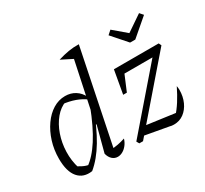

<svg xmlns="http://www.w3.org/2000/svg" viewBox="-152 -983 1296 1214"><g transform="rotate(-30 495.5 -376.0)"><path d="M385 -25 372 -55Q399 -56 425.5 -61Q452 -66 479 -75Q472 -51 457.5 -32.5Q443 -14 425 -4Q407 6 389 6Q366 6 349 -9.5Q332 -25 325 -53L374 -239L367 -242L467 -716L530 -734ZM202 3Q135 13 97 -31.5Q59 -76 59 -169Q59 -235 77.5 -293.5Q96 -352 128 -397.5Q160 -443 201.5 -468.5Q243 -494 290 -494Q331 -494 363 -474Q395 -454 413 -417L412 -398Q349 -447 246 -458L278 -462Q233 -446 198.5 -404.5Q164 -363 144 -305.5Q124 -248 122 -184Q120 -120 139 -59L117 -82Q140 -67 162.5 -55.5Q185 -44 212 -40L189 -35Q245 -73 296.5 -153.5Q348 -234 397 -362L414 -349Q366 -219 315 -133.5Q264 -48 202 3ZM465 -665 376 -710Q419 -723 455 -729Q491 -735 530 -734ZM498 -759H499V-758ZM548 0 537 -19 941 -486H970L979 -467L575 0ZM768 3 579 -31 624 -81 865 -48 830 -34Q858 -64 883.5 -104Q909 -144 934 -195Q935 -188 936 -181Q937 -174 937 -167Q937 -118 919 -78.5Q901 -39 870 -16Q839 7 798 7Q780 7 768 3ZM613 -317 643 -486H711L640 -317ZM666 -429 643 -486H970L911 -429ZM816 -581 721 -689 749 -714 842 -635 958 -714 980 -689 854 -581Z"/></g></svg>

Font: Piazzolla Thin Light
Style: Italic
Weight: 300
Italic angle: -11.3°
Version: Version 2.005